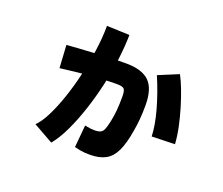

<svg xmlns="http://www.w3.org/2000/svg" viewBox="-117 -836 1235 1063"><g transform="rotate(20 500.0 -304.5)"><path d="M498 42Q464 42 440.5 37.5Q417 33 407 30L419 -101Q438 -97 452 -95.5Q466 -94 475 -94Q499 -94 511.5 -100Q524 -106 531 -123.5Q538 -141 545 -174Q552 -208 555 -242Q558 -276 558 -322Q558 -357 548.5 -367Q539 -377 503 -377Q439 -377 357.5 -370.5Q276 -364 177 -351L169 -485Q195 -487 237.5 -490Q280 -493 329.5 -495.5Q379 -498 427 -500Q475 -502 514 -502Q609 -502 652 -460Q695 -418 695 -321Q695 -272 691.5 -235.5Q688 -199 683 -171Q670 -89 648 -43Q626 3 590 22.5Q554 42 498 42ZM275 52 158 -14Q186 -41 212.5 -93.5Q239 -146 262.5 -214.5Q286 -283 304 -360Q322 -437 333 -514.5Q344 -592 344 -661L478 -656Q477 -591 467.5 -512.5Q458 -434 439.5 -352.5Q421 -271 395.5 -194Q370 -117 339.5 -53Q309 11 275 52ZM786 -170Q785 -201 778.5 -239.5Q772 -278 760 -321Q748 -364 732 -409.5Q716 -455 697 -499L815 -548Q832 -517 849 -472.5Q866 -428 881.5 -376.5Q897 -325 908 -273Q919 -221 922 -174Z"/></g></svg>

Font: Murecho Thin ExtraBold
Style: Regular
Weight: 800
Version: Version 1.010